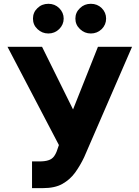

<svg xmlns="http://www.w3.org/2000/svg" viewBox="-20 -971 727 1001"><path d="M203.6 9.8H147V-129.4H184.1Q215.3 -129.4 232.9 -135.7Q250.5 -141.1 261.7 -155.8Q272.9 -171.4 279.3 -192.4L287.1 -214.8L19 -727.1H199.2L360.8 -400.4L490.7 -727.1H668.5L418.5 -150.9Q398.9 -109.4 372.1 -71.8Q345.7 -35.2 305.2 -12.2Q266.1 9.8 203.6 9.8ZM232.4 -796.4Q199.2 -796.4 175.3 -819.3Q151.9 -841.3 151.9 -874Q151.9 -906.7 175.3 -928.7Q198.2 -951.2 232.4 -951.2Q265.6 -951.2 288.6 -928.7Q312 -905.3 312 -874Q312 -842.8 288.6 -819.3Q264.6 -796.4 232.4 -796.4ZM397 -819.3Q373 -841.8 373 -874Q373 -906.2 397 -928.7Q419.9 -951.2 453.6 -951.2Q487.3 -951.2 510.3 -928.7Q533.2 -905.8 533.2 -874Q533.2 -842.3 510.3 -819.3Q486.3 -796.4 453.6 -796.4Q420.9 -796.4 397 -819.3Z"/></svg>

Font: My Font
Style: Regular
Weight: 500
Designer: Rasmus Andersson
Foundry: rsms
Version: Version 0.001